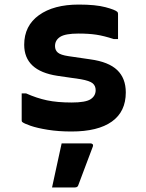

<svg xmlns="http://www.w3.org/2000/svg" viewBox="-20 -567 640 841"><path d="M294 -118Q355 -118 377 -132.5Q399 -147 399 -172Q399 -191 386 -202Q373 -213 334 -220L231 -235Q86 -257 86 -371Q86 -454 150.5 -500.5Q215 -547 325 -547Q399 -547 442 -535.5Q485 -524 494 -515Q497 -512 497 -506V-396H478Q435 -410 402 -415Q369 -420 324 -420Q266 -420 243.5 -405.5Q221 -391 221 -365Q221 -347 233.5 -336.5Q246 -326 280 -321L376 -307Q456 -296 493.5 -260Q531 -224 531 -162Q531 -78 470 -34.5Q409 9 293 9Q236 9 189.5 1.5Q143 -6 114 -16Q85 -26 77 -33Q75 -35 75 -40V-158H94Q141 -137 186 -127.5Q231 -118 294 -118ZM250 61H376Q382 61 385.5 64.5Q389 68 387 74Q371 117 355.5 157.5Q340 198 323 244Q322 248 318.5 251Q315 254 308 254H208Q219 204 229.5 155Q240 106 250 61Z"/></svg>

Font: Recursive Mn Lnr St
Style: Bold
Weight: 700
Monospace: yes
Version: Version 1.079;hotconv 1.0.112;makeotfexe 2.5.65598; ttfautoh